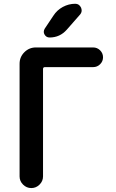

<svg xmlns="http://www.w3.org/2000/svg" viewBox="-20 -1001 604 1000"><path d="M213.9 -651.4Q204.1 -651.4 204.1 -641.6V-82Q204.1 -57.6 186 -39.6Q168 -21.5 143.1 -21.5Q118.2 -21.5 100.1 -39.6Q82 -57.6 82 -82V-668.9Q82 -704.1 106.9 -729Q131.8 -753.9 167 -753.9H464.8Q486.3 -753.9 501.5 -738.8Q516.6 -723.6 516.6 -702.6Q516.6 -681.6 501.5 -666.5Q486.3 -651.4 464.8 -651.4ZM257.8 -918.9Q276.4 -948.2 307.1 -964.8Q337.9 -981.4 372.1 -981.4Q392.6 -981.4 402.3 -960.9Q405.3 -953.1 405.3 -946.3Q405.3 -935.5 397.5 -925.8L328.1 -846.7Q292 -805.7 238.3 -805.7Q220.7 -805.7 211.9 -821.3Q208 -828.1 208 -835Q208 -843.8 212.9 -851.6Z"/></svg>

Font: Gen Jyuu GothicX Medium
Style: Regular
Weight: 500
Designer: Ryoko NISHIZUKA (kana &amp; ideographs); Paul D. Hunt (Latin, Greek &amp; Cyrillic); Wenlong ZHANG (bopomofo); Sandoll C
Version: Version 1.058.20140828